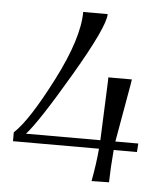

<svg xmlns="http://www.w3.org/2000/svg" viewBox="-45 -584 518 625"><g transform="rotate(5 214.5 -272.0)"><path d="M11 -106V-135Q58 -178 130 -318.5Q202 -459 202 -545H282Q282 -504 186 -340.5Q90 -177 51 -134H294L302 -329V-340H379L376 -321L343 -134H418L416 -106H340Q335 -48 334 0L277 1Q288 -58 292 -106Z"/></g></svg>

Font: Kleymissky
Style: Regular
Weight: 500
Italic angle: -8°
Designer: gluk
Foundry: gluk
Version: Version 0.283